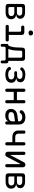

<svg xmlns="http://www.w3.org/2000/svg" viewBox="2222 -3038 957 5440"><g transform="rotate(90 2700.0 -318.5)"><path d="M172 0Q131 0 111.5 -19.5Q92 -39 92 -80V-470Q92 -511 111.5 -530.5Q131 -550 172 -550H333Q416 -550 464 -513Q512 -476 512 -412Q512 -365 481 -334Q450 -303 399 -299V-295Q459 -290 492 -252.5Q525 -215 525 -155Q525 -83 474.5 -41.5Q424 0 336 0ZM180 -246V-119Q180 -99 190 -89Q200 -79 220 -79H336Q384 -79 410 -101Q436 -123 436 -163Q436 -202 410 -224Q384 -246 336 -246ZM220 -471Q200 -471 190 -461Q180 -451 180 -431V-320H333Q375 -320 399 -340Q423 -360 423 -396Q423 -431 399 -451Q375 -471 333 -471Z M1112 -90Q1132 -90 1143.5 -77.5Q1155 -65 1155 -45Q1155 -25 1143.5 -12.5Q1132 0 1112 0H728Q708 0 696.5 -12.5Q685 -25 685 -45Q685 -65 696.5 -77.5Q708 -90 728 -90H880V-400Q880 -420 870 -430Q860 -440 840 -440H749Q729 -440 717 -452.5Q705 -465 705 -485Q705 -505 717 -517.5Q729 -530 749 -530H890Q931 -530 950.5 -510.5Q970 -491 970 -450V-90ZM915 -649Q882 -649 863 -666Q844 -683 844 -712Q844 -742 863 -759.5Q882 -777 915 -777Q948 -777 967 -759.5Q986 -742 986 -712Q986 -683 967 -666Q948 -649 915 -649Z M1265 140Q1245 140 1235 130Q1225 120 1225 100V-37Q1225 -57 1235 -67Q1245 -77 1265 -77H1270Q1281 -97 1293 -131Q1305 -165 1313.5 -208Q1322 -251 1324 -298L1330 -470Q1332 -511 1351 -530.5Q1370 -550 1411 -550H1625Q1666 -550 1685.5 -530.5Q1705 -511 1705 -470V-77H1715Q1745 -77 1760 -62Q1775 -47 1775 -17V100Q1775 120 1765 130Q1755 140 1735 140Q1715 140 1705 130Q1695 120 1695 100V40Q1695 20 1685 10Q1675 0 1655 0H1345Q1325 0 1315 10Q1305 20 1305 40V100Q1305 120 1295 130Q1285 140 1265 140ZM1615 -430Q1615 -450 1605 -460Q1595 -470 1575 -470H1457Q1437 -470 1427 -460Q1417 -450 1416 -430L1412 -298Q1410 -247 1403 -203Q1396 -159 1385 -126.5Q1374 -94 1364 -77H1615Z M1896 -473Q1916 -511 1961 -532Q2006 -553 2070 -557Q2082 -558 2093.5 -558Q2105 -558 2117 -557Q2162 -554 2198 -544.5Q2234 -535 2259.5 -517.5Q2285 -500 2298.5 -474.5Q2312 -449 2312 -414Q2312 -367 2281 -336Q2250 -305 2199 -301V-297Q2259 -292 2292 -254.5Q2325 -217 2325 -157Q2325 -120 2310.5 -90.5Q2296 -61 2269.5 -40Q2243 -19 2205 -7.5Q2167 4 2119 7Q2106 8 2092.5 8Q2079 8 2066 7Q1996 3 1948 -22Q1900 -47 1881 -92Q1875 -105 1876 -116Q1877 -127 1883.5 -134.5Q1890 -142 1902 -146.5Q1914 -151 1930 -151Q1936 -151 1941 -149.5Q1946 -148 1950 -144.5Q1954 -141 1958 -135.5Q1962 -130 1966 -122Q1977 -100 2002.5 -88Q2028 -76 2066 -74Q2079 -73 2092.5 -73Q2106 -73 2119 -74Q2171 -77 2201 -98Q2231 -119 2231 -158Q2231 -199 2201 -222.5Q2171 -246 2119 -246H2038Q2018 -246 2008.5 -255.5Q1999 -265 1999 -285Q1999 -305 2008.5 -314.5Q2018 -324 2038 -324H2116Q2164 -324 2191 -345Q2218 -366 2218 -402Q2218 -437 2191 -456Q2164 -475 2117 -478Q2105 -479 2093.5 -479Q2082 -479 2070 -478Q2038 -476 2015 -467.5Q1992 -459 1981 -443Q1975 -435 1970 -429.5Q1965 -424 1960.5 -421Q1956 -418 1951 -416.5Q1946 -415 1941 -415Q1925 -415 1913.5 -419.5Q1902 -424 1896 -431.5Q1890 -439 1889.5 -450Q1889 -461 1896 -473Z M2538 10Q2515 10 2504 -1Q2493 -12 2493 -35V-515Q2493 -538 2504 -549Q2515 -560 2538 -560Q2561 -560 2572 -549Q2583 -538 2583 -515V-320H2817V-515Q2817 -538 2828 -549Q2839 -560 2862 -560Q2885 -560 2896 -549Q2907 -538 2907 -515V-35Q2907 -12 2896 -1Q2885 10 2862 10Q2839 10 2828 -1Q2817 -12 2817 -35V-230H2583V-35Q2583 -12 2572 -1Q2561 10 2538 10Z M3418 -355V-375Q3418 -400 3408.5 -418Q3399 -436 3383 -447.5Q3367 -459 3346 -464.5Q3325 -470 3301 -470Q3262 -470 3236.5 -459.5Q3211 -449 3194 -427Q3188 -419 3183 -413.5Q3178 -408 3173.5 -404.5Q3169 -401 3164 -399.5Q3159 -398 3153 -398Q3121 -398 3108 -420.5Q3095 -443 3109 -468Q3122 -492 3143 -509.5Q3164 -527 3190 -538.5Q3216 -550 3244.5 -555Q3273 -560 3301 -560Q3345 -560 3383 -549.5Q3421 -539 3449 -517Q3477 -495 3492.5 -460.5Q3508 -426 3508 -378V-34Q3508 -11 3497.5 -0.5Q3487 10 3464 10Q3441 10 3430 -1Q3419 -12 3419 -35V-80Q3412 -64 3400 -48Q3388 -32 3368.5 -19Q3349 -6 3320.5 2Q3292 10 3252 10Q3212 10 3178.5 0Q3145 -10 3120 -30Q3095 -50 3081 -80.5Q3067 -111 3067 -152Q3067 -195 3081 -226.5Q3095 -258 3119.5 -279.5Q3144 -301 3177 -314Q3210 -327 3248 -332ZM3418 -265 3253 -242Q3208 -236 3182.5 -218Q3157 -200 3157 -155Q3157 -131 3166.5 -116Q3176 -101 3192 -93Q3208 -85 3229 -82.5Q3250 -80 3274 -80Q3302 -80 3328 -86Q3354 -92 3374 -105Q3394 -118 3406 -137.5Q3418 -157 3418 -185Z M4055 10Q4032 10 4021 -1Q4010 -12 4010 -35V-191H3863Q3778 -191 3728 -236Q3678 -281 3678 -357V-515Q3678 -538 3689 -549Q3700 -560 3723 -560Q3746 -560 3757 -549Q3768 -538 3768 -515V-357Q3768 -318 3794.5 -295Q3821 -272 3866 -272H4010V-515Q4010 -538 4021 -549Q4032 -560 4055 -560Q4078 -560 4089 -549Q4100 -538 4100 -515V-35Q4100 -12 4089 -1Q4078 10 4055 10Z M4280 -68V-515Q4280 -538 4291 -549Q4302 -560 4325 -560Q4348 -560 4359 -549Q4370 -538 4370 -515V-140Q4372 -134 4374 -134Q4376 -134 4376.5 -135.5Q4377 -137 4379 -140L4574 -510Q4586 -533 4601 -546.5Q4616 -560 4642 -560Q4681 -560 4700.5 -540.5Q4720 -521 4720 -482V-35Q4720 -12 4709 -1Q4698 10 4675 10Q4652 10 4641 -1Q4630 -12 4630 -35V-410Q4628 -416 4626 -416Q4624 -416 4623.5 -414.5Q4623 -413 4621 -410L4426 -40Q4414 -17 4399 -3.5Q4384 10 4358 10Q4319 10 4299.5 -9.5Q4280 -29 4280 -68Z M4972 0Q4931 0 4911.5 -19.5Q4892 -39 4892 -80V-470Q4892 -511 4911.5 -530.5Q4931 -550 4972 -550H5133Q5216 -550 5264 -513Q5312 -476 5312 -412Q5312 -365 5281 -334Q5250 -303 5199 -299V-295Q5259 -290 5292 -252.5Q5325 -215 5325 -155Q5325 -83 5274.5 -41.5Q5224 0 5136 0ZM4980 -246V-119Q4980 -99 4990 -89Q5000 -79 5020 -79H5136Q5184 -79 5210 -101Q5236 -123 5236 -163Q5236 -202 5210 -224Q5184 -246 5136 -246ZM5020 -471Q5000 -471 4990 -461Q4980 -451 4980 -431V-320H5133Q5175 -320 5199 -340Q5223 -360 5223 -396Q5223 -431 5199 -451Q5175 -471 5133 -471Z"/></g></svg>

Font: Maple Mono Normal
Style: Regular
Weight: 400
Monospace: yes
Designer: subframe7536
Version: Version 7.000